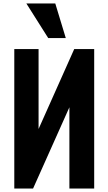

<svg xmlns="http://www.w3.org/2000/svg" viewBox="-20 -1095 630 1115"><path d="M63 0V-810H204V-346L411 -810H527V0H383V-472L172 0ZM260 -874 133 -1075H301L362 -874Z"/></svg>

Font: Oswald
Style: Bold
Weight: 700
Designer: Vernon Adams
Foundry: Vernon Adams
Version: Version 4.103;gftools[0.9.33.dev8+g029e19f]